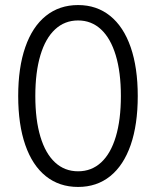

<svg xmlns="http://www.w3.org/2000/svg" viewBox="-20 -737 623 767"><path d="M52.7 -353.5Q52.7 -467.3 81.1 -548.8Q109.4 -630.4 163.3 -673.6Q217.3 -716.8 292 -716.8Q366.2 -716.8 419.9 -673.6Q473.6 -630.4 502 -548.6Q530.3 -466.8 530.3 -353.5Q530.3 -239.3 502 -157.7Q473.6 -76.2 420.2 -33.2Q366.7 9.8 292 9.8Q216.8 9.8 163.1 -33.2Q109.4 -76.2 81.1 -157.7Q52.7 -239.3 52.7 -353.5ZM462.9 -353.5Q462.9 -448.2 442.4 -516.1Q421.9 -584 383.5 -619.6Q345.2 -655.3 292 -655.3Q238.3 -655.3 200 -619.6Q161.6 -584 141.4 -516.4Q121.1 -448.7 121.1 -353.5Q121.1 -258.3 141.4 -190.9Q161.6 -123.5 200 -88.1Q238.3 -52.7 292 -52.7Q345.7 -52.7 384 -88.1Q422.4 -123.5 442.6 -190.9Q462.9 -258.3 462.9 -353.5Z"/></svg>

Font: Pretendard Std Light
Style: Regular
Weight: 300
Designer: Base glyphs from Inter by Rasmus Andersson; Hangeul glyphs from Noto Sans CJK(Source Han Sans) by Jang Soo-young and Kan
Foundry: Kil Hyung-jin
Version: Version 1.309